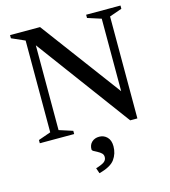

<svg xmlns="http://www.w3.org/2000/svg" viewBox="-133 -776 1017 1147"><g transform="rotate(-15 376.0 -202.5)"><path d="M118 -47V-614.5L36.5 -650.5V-670H222L591 -174.5V-623L507 -650V-670H719.5V-650L642.5 -623V7.5H598L169.5 -571.5V-47L253.5 -20V0H41V-20ZM327.5 231.5Q367 219.5 380.8 208.2Q394.5 197 394.5 179.5Q394.5 165 384.8 155.8Q375 146.5 362.2 140Q349.5 133.5 339.5 127.8Q329.5 122 329.5 115Q329.5 87.5 347.2 70.8Q365 54 393.5 54Q422 54 441.8 74Q461.5 94 461.5 131Q461.5 176.5 436.2 211.5Q411 246.5 339 265Z"/></g></svg>

Font: Newsreader Text Medium
Style: Regular
Weight: 500
Designer: Hugues Gentile
Foundry: Production Type
Version: Version 1.002